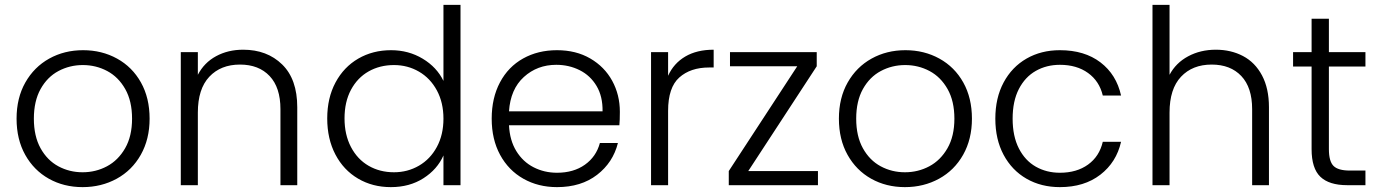

<svg xmlns="http://www.w3.org/2000/svg" viewBox="-20 -760 5659 788"><path d="M48 -273Q48 -358 84 -421.5Q120 -485 182 -519.5Q244 -554 321 -554Q398 -554 460.5 -519.5Q523 -485 558.5 -421.5Q594 -358 594 -273Q594 -189 558 -125Q522 -61 459 -26.5Q396 8 319 8Q242 8 180.5 -26.5Q119 -61 83.5 -124.5Q48 -188 48 -273ZM522 -273Q522 -345 494 -394.5Q466 -444 420 -468.5Q374 -493 320 -493Q266 -493 220 -468.5Q174 -444 146.5 -394.5Q119 -345 119 -273Q119 -201 146.5 -151.5Q174 -102 219.5 -77.5Q265 -53 319 -53Q373 -53 419 -77.5Q465 -102 493.5 -151.5Q522 -201 522 -273Z M1200 -320V0H1131V-312Q1131 -401 1086.5 -448Q1042 -495 965 -495Q886 -495 839 -445Q792 -395 792 -298V0H722V-546H792V-453Q818 -503 867 -529.5Q916 -556 978 -556Q1076 -556 1138 -495.5Q1200 -435 1200 -320Z M1585 -554Q1657 -554 1715 -519Q1773 -484 1800 -428V-740H1870V0H1800V-122Q1775 -65 1718 -28.5Q1661 8 1584 8Q1509 8 1449.5 -27Q1390 -62 1356.5 -126Q1323 -190 1323 -274Q1323 -358 1357 -421.5Q1391 -485 1450.5 -519.5Q1510 -554 1585 -554ZM1597 -493Q1539 -493 1493 -467Q1447 -441 1420.5 -391.5Q1394 -342 1394 -274Q1394 -207 1420.5 -156.5Q1447 -106 1493 -79.5Q1539 -53 1597 -53Q1653 -53 1699.5 -80Q1746 -107 1773 -157Q1800 -207 1800 -273Q1800 -339 1773 -389Q1746 -439 1699.5 -466Q1653 -493 1597 -493Z M2522 -246H2069Q2072 -184 2099 -140Q2126 -96 2170 -73.5Q2214 -51 2266 -51Q2334 -51 2380.5 -84Q2427 -117 2442 -173H2516Q2496 -93 2430.5 -42.5Q2365 8 2266 8Q2189 8 2128 -26.5Q2067 -61 2032.5 -124.5Q1998 -188 1998 -273Q1998 -358 2032 -422Q2066 -486 2127 -520Q2188 -554 2266 -554Q2344 -554 2402.5 -520Q2461 -486 2492.5 -428.5Q2524 -371 2524 -301Q2524 -265 2522 -246ZM2453 -303Q2454 -364 2428.5 -407Q2403 -450 2359 -472Q2315 -494 2263 -494Q2185 -494 2130 -444Q2075 -394 2069 -303Z M2722 -449Q2745 -500 2792.5 -528Q2840 -556 2909 -556V-483H2890Q2814 -483 2768 -442Q2722 -401 2722 -305V0H2652V-546H2722Z M3051 -58H3337V0H2971V-58L3252 -488H2976V-546H3332V-488Z M3423 -273Q3423 -358 3459 -421.5Q3495 -485 3557 -519.5Q3619 -554 3696 -554Q3773 -554 3835.5 -519.5Q3898 -485 3933.5 -421.5Q3969 -358 3969 -273Q3969 -189 3933 -125Q3897 -61 3834 -26.5Q3771 8 3694 8Q3617 8 3555.5 -26.5Q3494 -61 3458.5 -124.5Q3423 -188 3423 -273ZM3897 -273Q3897 -345 3869 -394.5Q3841 -444 3795 -468.5Q3749 -493 3695 -493Q3641 -493 3595 -468.5Q3549 -444 3521.5 -394.5Q3494 -345 3494 -273Q3494 -201 3521.5 -151.5Q3549 -102 3594.5 -77.5Q3640 -53 3694 -53Q3748 -53 3794 -77.5Q3840 -102 3868.5 -151.5Q3897 -201 3897 -273Z M4330 -554Q4431 -554 4496.5 -504Q4562 -454 4581 -368H4506Q4492 -427 4445.5 -460.5Q4399 -494 4330 -494Q4275 -494 4231 -469Q4187 -444 4161.5 -394.5Q4136 -345 4136 -273Q4136 -201 4161.5 -151Q4187 -101 4231 -76Q4275 -51 4330 -51Q4399 -51 4445.5 -84.5Q4492 -118 4506 -178H4581Q4562 -94 4496 -43Q4430 8 4330 8Q4253 8 4193 -26.5Q4133 -61 4099 -124.5Q4065 -188 4065 -273Q4065 -358 4099 -421.5Q4133 -485 4193 -519.5Q4253 -554 4330 -554Z M5188 -320V0H5119V-312Q5119 -401 5074.5 -448Q5030 -495 4953 -495Q4874 -495 4827 -445Q4780 -395 4780 -298V0H4710V-740H4780V-453Q4806 -502 4856.5 -529Q4907 -556 4970 -556Q5032 -556 5081.5 -530Q5131 -504 5159.5 -450.5Q5188 -397 5188 -320Z M5434 -487V-148Q5434 -98 5453 -79Q5472 -60 5520 -60H5584V0H5509Q5435 0 5399 -34.5Q5363 -69 5363 -148V-487H5287V-546H5363V-683H5434V-546H5584V-487Z"/></svg>

Font: Poppins-Tabular Light
Style: Regular
Weight: 300
Designer: Ninad Kale (Devanagari), Jonny Pinhorn (Latin)
Foundry: Indian Type Foundry
Version: Version 4.004